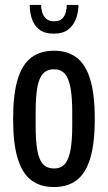

<svg xmlns="http://www.w3.org/2000/svg" viewBox="-20 -744 436 776"><path d="M198 12Q143 12 106.5 -15.5Q70 -43 51.5 -103.5Q33 -164 33 -263Q33 -363 51.5 -423.5Q70 -484 106.5 -511.5Q143 -539 198 -539Q253 -539 289.5 -511.5Q326 -484 344.5 -423.5Q363 -363 363 -263Q363 -164 344.5 -103.5Q326 -43 289.5 -15.5Q253 12 198 12ZM198 -63Q225 -63 241 -80Q257 -97 264.5 -135.5Q272 -174 272 -238V-288Q272 -353 264.5 -391.5Q257 -430 241 -447Q225 -464 198 -464Q171 -464 154.5 -447Q138 -430 131 -391.5Q124 -353 124 -288V-238Q124 -174 131 -135.5Q138 -97 154.5 -80Q171 -63 198 -63ZM197 -608Q158 -608 137 -626Q116 -644 108 -670.5Q100 -697 100 -724H146Q146 -710 150.5 -694.5Q155 -679 166.5 -668.5Q178 -658 198 -658Q220 -658 231 -668.5Q242 -679 246 -694.5Q250 -710 250 -724H297Q297 -697 288 -670.5Q279 -644 257.5 -626Q236 -608 197 -608Z"/></svg>

Font: Archivo ExtraCondensed Medium
Style: Regular
Weight: 500
Width: 2
Designer: Hector Gatti
Foundry: Omnibus-Type
Version: Version 2.001